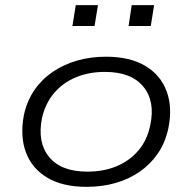

<svg xmlns="http://www.w3.org/2000/svg" viewBox="-20 -717 747 745"><path d="M316 8Q223 8 163.5 -27.5Q104 -63 80.5 -126Q57 -189 73 -272Q85 -326 113.5 -367.5Q142 -409 184.5 -438Q227 -467 279.5 -482Q332 -497 391 -497Q484 -497 543.5 -461.5Q603 -426 626.5 -363Q650 -300 633 -218Q621 -163 592.5 -121.5Q564 -80 522.5 -51Q481 -22 428.5 -7Q376 8 316 8ZM319 -51Q382 -51 432.5 -72Q483 -93 517 -133Q551 -173 563 -231Q583 -324 536 -381Q489 -438 387 -438Q325 -438 274.5 -417Q224 -396 190 -356Q156 -316 143 -259Q124 -165 170.5 -108Q217 -51 319 -51ZM479 -616 491 -697H578L565 -616ZM261 -616 274 -697H360L347 -616Z"/></svg>

Font: Nunito Sans 10pt Expanded Light
Style: Italic
Weight: 300
Width: 7
Italic angle: -9°
Designer: Vernon Adams
Foundry: Vernon Adams
Version: Version 3.101;gftools[0.9.27]